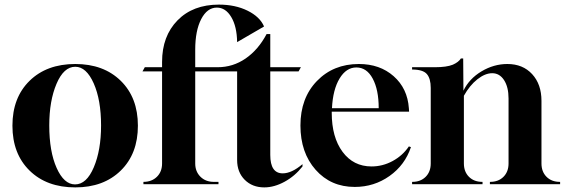

<svg xmlns="http://www.w3.org/2000/svg" viewBox="-20 -800 2453 834"><path d="M307 14Q183 14 108.5 -59Q34 -132 34 -254Q34 -376 108.5 -449Q183 -522 307 -522Q430 -522 504.5 -449Q579 -376 579 -254Q579 -132 504.5 -59Q430 14 307 14ZM306 1Q356 1 387.5 -73.5Q419 -148 419 -255Q419 -366 387 -438Q355 -510 307 -510Q257 -510 225.5 -436Q194 -362 194 -255Q194 -142 226 -70.5Q258 1 306 1Z M1128 14Q1076 14 1043 -19Q1010 -52 1010 -105V-490H828V-90Q828 -55 850.5 -32.5Q873 -10 909 -10H929V0H603V-10Q639 -10 661.5 -32Q684 -54 684 -90V-490H599L609 -508H684V-531Q684 -643 751 -711.5Q818 -780 931 -780Q1002 -780 1055.5 -753.5Q1109 -727 1127 -685L1010 -617Q1009 -685 984.5 -726Q960 -767 922 -767Q880 -767 854 -717Q828 -667 828 -584V-508H925Q992 -508 1047 -546Q1102 -584 1138 -652H1154V-508H1287L1277 -490H1154V-127Q1154 -47 1208 -47Q1247 -47 1294 -87V-77Q1261 -35 1216 -10.5Q1171 14 1128 14Z M1521 12Q1417 12 1351 -62.5Q1285 -137 1285 -255Q1285 -374 1356.5 -448Q1428 -522 1539 -522Q1630 -522 1690 -469Q1750 -416 1756 -330L1757 -315H1421V-310Q1421 -204 1468 -140.5Q1515 -77 1594 -77Q1642 -77 1685.5 -100.5Q1729 -124 1756 -164L1765 -161Q1739 -83 1672 -35.5Q1605 12 1521 12ZM1422 -330H1625Q1625 -410 1599 -458.5Q1573 -507 1528 -507Q1484 -507 1455 -459Q1426 -411 1422 -330Z M1770 0V-10H1771Q1807 -10 1829 -32Q1851 -54 1851 -90V-418Q1851 -459 1834 -478.5Q1817 -498 1770 -498V-508H1869Q1920 -508 1947 -519Q1972 -530 1982 -546H1992L1993 -406Q2018 -458 2071.5 -490Q2125 -522 2184 -522Q2251 -522 2291.5 -478Q2332 -434 2332 -362V-90Q2332 -54 2354 -32Q2376 -10 2412 -10H2413V0H2108V-10H2109Q2145 -10 2167 -32Q2189 -54 2189 -90V-372Q2189 -422 2169.5 -452Q2150 -482 2118 -482Q2087 -482 2053.5 -455.5Q2020 -429 1995 -384V-90Q1995 -54 2017 -32Q2039 -10 2075 -10H2076V0Z"/></svg>

Font: Gloock
Style: Regular
Weight: 400
Designer: Duarte Pinto
Foundry: Duarte Pinto
Version: Version 1.000